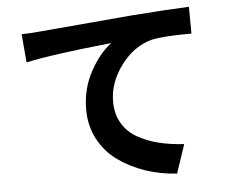

<svg xmlns="http://www.w3.org/2000/svg" viewBox="-54 -810 1108 913"><g transform="rotate(-5 500.0 -353.5)"><path d="M87.9 -549.8 76.2 -685.5Q127 -686.5 172.9 -691.4Q195.3 -693.4 599.6 -728.5Q764.6 -741.2 879.9 -746.1L880.9 -618.2Q748 -618.2 690.4 -605.5Q602.5 -582 542 -500Q481.4 -418 481.4 -328.1Q481.4 -269.5 507.3 -225.1Q533.2 -180.7 579.1 -154.8Q625 -128.9 679.7 -115.2Q734.4 -101.6 800.8 -97.7L754.9 39.1Q674.8 34.2 603.5 9.8Q532.2 -14.6 475.1 -55.7Q418 -96.7 384.3 -160.2Q350.6 -223.6 350.6 -300.8Q350.6 -399.4 395 -481.4Q439.5 -563.5 497.1 -606.4Q210 -577.1 87.9 -549.8Z"/></g></svg>

Font: Gen Shin Gothic Bold
Style: Bold
Weight: 700
Designer: [Source Han Sans]
Ryoko NISHIZUKA  (kana & ideographs); Paul D. Hunt (Latin, Greek & Cyrillic); Wenlong ZHANG  (bopomofo
Version: Version 1.002.20150607